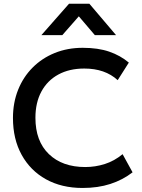

<svg xmlns="http://www.w3.org/2000/svg" viewBox="-20 -964 738 1000"><path d="M410 15Q301 15 219.5 -30.2Q138 -75.5 92.8 -157.5Q47.5 -239.5 47.5 -349.5Q47.5 -429 74.2 -496Q101 -563 149.8 -612Q198.5 -661 265 -688Q331.5 -715 411 -715Q491 -715 549 -695Q607 -675 651 -638L593 -546.5Q527 -607 419 -607Q341 -607 283.8 -575.8Q226.5 -544.5 195.5 -487Q164.5 -429.5 164.5 -350.5Q164.5 -229 234.5 -161.5Q304.5 -94 424 -94Q476.5 -94 526 -109.8Q575.5 -125.5 618.5 -161L670.5 -66.5Q619.5 -27 555 -6Q490.5 15 410 15ZM195.5 -781 339.5 -944.5H445.5L584.5 -781H474L390.5 -879L304.5 -781Z"/></svg>

Font: Geologica
Style: Regular
Weight: 400
Designer: Sindre Bremnes, Frode Helland
Foundry: Monokrom Skriftforlag AS
Version: Version 1.010; ttfautohint (v1.8.4.7-5d5b);gftools[0.9.28]